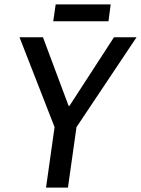

<svg xmlns="http://www.w3.org/2000/svg" viewBox="-20 -856 643 876"><path d="M229 -276 69 -686H176L293 -373H297L500 -686H603L329 -276L290 0H190ZM234 -836H485L475 -759H223Z"/></svg>

Font: Archivo Narrow Medium
Style: Italic
Weight: 500
Italic angle: -8°
Designer: Hector Gatti
Foundry: Omnibus-Type
Version: Version 2.001